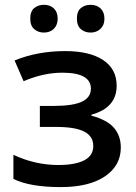

<svg xmlns="http://www.w3.org/2000/svg" viewBox="-20 -760 559 790"><path d="M35.2 0ZM201.2 -324.2Q279.8 -324.2 316.9 -341.6Q354 -358.9 354 -395Q354 -460.9 236.8 -460.9Q158.7 -460.9 77.1 -425.8L40 -511.2Q134.3 -549.8 248 -549.8Q348.6 -549.8 404.3 -512.9Q460 -476.1 460 -407.2Q460 -316.4 356 -288.1V-284.2Q420.9 -266.6 449 -233.9Q477.1 -201.2 477.1 -152.8Q477.1 -78.6 411.9 -34.4Q346.7 9.8 230 9.8Q102.5 9.8 35.2 -23.9V-123Q124.5 -81.1 220.2 -81.1Q289.1 -81.1 326.4 -100.3Q363.8 -119.6 363.8 -159.2Q363.8 -199.7 326.2 -218.8Q288.6 -237.8 210 -237.8H144V-324.2ZM104.5 -683.1Q104.5 -713.4 120.8 -726.8Q137.2 -740.2 160.6 -740.2Q186.5 -740.2 201.9 -725.1Q217.3 -710 217.3 -683.1Q217.3 -657.2 201.7 -641.6Q186 -626 160.6 -626Q137.2 -626 120.8 -640.1Q104.5 -654.3 104.5 -683.1ZM296.4 -683.1Q296.4 -713.4 312.7 -726.8Q329.1 -740.2 352.5 -740.2Q378.4 -740.2 394 -725.1Q409.7 -710 409.7 -683.1Q409.7 -656.7 393.6 -641.4Q377.4 -626 352.5 -626Q329.1 -626 312.7 -640.1Q296.4 -654.3 296.4 -683.1Z"/></svg>

Font: Open Sans Semibold
Style: Regular
Weight: 600
Foundry: Ascender Corporation
Version: Version 1.10; ttfautohint (v1.5.65-e2d9)